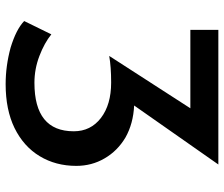

<svg xmlns="http://www.w3.org/2000/svg" viewBox="-76 -698 790 677"><g transform="rotate(90 318.5 -360.0)"><path d="M148.4 -2.9Q84 -22.5 54.7 -50.8Q70.3 -83 101.6 -146.5Q131.8 -122.1 177.7 -104.5Q223.6 -86.9 272.5 -86.9Q443.4 -86.9 443.4 -225.6Q443.4 -285.2 396.5 -321.3Q349.6 -357.4 271.5 -357.4Q215.8 -357.4 177.7 -350.6Q239.3 -446.3 362.3 -636.7Q293 -636.7 85.9 -636.7Q85.9 -661.1 85.9 -735.4Q205.1 -735.4 560.5 -735.4Q508.8 -661.1 352.5 -438.5Q416 -435.5 464.8 -408.2Q512.7 -379.9 539.1 -334Q565.4 -289.1 565.4 -234.4Q565.4 -162.1 531.2 -105.5Q497.1 -48.8 431.6 -16.6Q367.2 14.6 277.3 14.6Q212.9 14.6 148.4 -2.9Z"/></g></svg>

Font: Alata=Ham
Style: Regular
Weight: 400
Designer: Spyros Zevelakis, Eben Sorkin
Version: Version 1.004